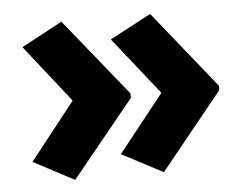

<svg xmlns="http://www.w3.org/2000/svg" viewBox="-41 -561 727 567"><g transform="rotate(-5 322.5 -277.5)"><path d="M607 -270 423 -43 301 -107 436 -277 301 -447 423 -512 607 -283ZM345 -270 160 -43 39 -107 173 -277 39 -447 160 -512 345 -283Z"/></g></svg>

Font: Noto Sans Kannada ExtraBold
Style: Regular
Weight: 800
Designer: Jelle Bosma - Monotype Design Team
Foundry: Monotype Imaging Inc.
Version: Version 2.005; ttfautohint (v1.8.4.7-5d5b)